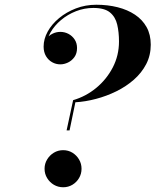

<svg xmlns="http://www.w3.org/2000/svg" viewBox="-20 -780 656 810"><path d="M261 -230 288.5 -357.5Q342 -373 385.8 -409Q429.5 -445 455.8 -495.5Q482 -546 482 -605Q482 -644 474.5 -676.2Q467 -708.5 444 -727.5Q421 -746.5 374 -746.5Q336 -746.5 300.8 -732.8Q265.5 -719 237.5 -695.5Q209.5 -672 193 -643Q176.5 -614 176.5 -583.5H165Q165 -601.5 175 -615.5Q185 -629.5 201 -637.5Q217 -645.5 234.5 -645.5Q253 -645.5 269 -637Q285 -628.5 295 -613.2Q305 -598 305 -577.5Q305 -554.5 294 -539.2Q283 -524 266.8 -516.2Q250.5 -508.5 234.5 -508.5Q216 -508.5 200 -517.5Q184 -526.5 174 -543.2Q164 -560 164 -583.5Q164 -615.5 181.2 -646.8Q198.5 -678 229.2 -703.5Q260 -729 300.2 -744.5Q340.5 -760 386.5 -760Q434.5 -760 476.2 -749.5Q518 -739 549.5 -718Q581 -697 598.5 -665.5Q616 -634 616 -591.5Q616 -546.5 596.8 -509.5Q577.5 -472.5 544.8 -443.8Q512 -415 470.8 -394.8Q429.5 -374.5 385 -362.8Q340.5 -351 298 -348.5L273.5 -230ZM246.5 10Q225 10 207.2 -0.5Q189.5 -11 178.8 -28.8Q168 -46.5 168 -68Q168 -89.5 178.8 -107.2Q189.5 -125 207.2 -135.8Q225 -146.5 246.5 -146.5Q268 -146.5 285.5 -135.8Q303 -125 313.5 -107.2Q324 -89.5 324 -68Q324 -46.5 313.5 -28.8Q303 -11 285.5 -0.5Q268 10 246.5 10Z"/></svg>

Font: Bodoni Moda 18pt SemiBold
Style: Italic
Weight: 600
Italic angle: -13°
Designer: Owen Earl
Foundry: indestructible type
Version: Version 2.005